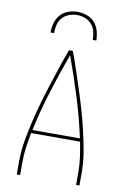

<svg xmlns="http://www.w3.org/2000/svg" viewBox="-102 -1014 705 1074"><g transform="rotate(10 250.0 -477.5)"><path d="M72 0V-74Q72 -131 81.5 -187Q91 -243 104 -299Q117 -355 132.5 -409.5Q148 -464 165.5 -518.5Q183 -573 201 -627Q219 -681 239 -735H261Q281 -681 299 -627Q317 -573 334.5 -518.5Q352 -464 367.5 -409.5Q383 -355 396 -299Q409 -243 418.5 -187Q428 -131 428 -74V0H409V-74Q409 -116 403 -158Q397 -200 389 -242H111Q103 -200 97 -158Q91 -116 91 -74V0ZM115 -260H385Q360 -375 325 -487Q290 -599 250 -709Q210 -599 175 -487Q140 -375 115 -260ZM120 -815Q120 -842 127.5 -869Q135 -896 152.5 -916Q170 -936 196.5 -945.5Q223 -955 250 -955Q277 -955 303.5 -945.5Q330 -936 347.5 -916Q365 -896 372.5 -869Q380 -842 380 -815H360Q360 -838 354.5 -861.5Q349 -885 333.5 -902.5Q318 -920 295.5 -928.5Q273 -937 250 -937Q227 -937 204.5 -928.5Q182 -920 166.5 -902.5Q151 -885 145.5 -861.5Q140 -838 140 -815Z"/></g></svg>

Font: Iosevka Term Curly Thin
Style: Regular
Weight: 100
Designer: Belleve Invis
Foundry: Belleve Invis
Version: Version 32.3.0